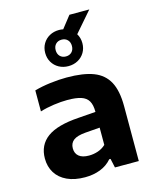

<svg xmlns="http://www.w3.org/2000/svg" viewBox="-131 -977 861 1073"><g transform="rotate(-15 299.5 -440.0)"><path d="M539 -317.5V0H401L389.5 -52.5H382Q355 -21 315 -5.5Q275 10 226.5 10Q166 10 123 -10Q80 -30 57.8 -66Q35.5 -102 35.5 -149Q35.5 -227 93.8 -269.8Q152 -312.5 276.5 -320.5L376 -328V-330Q376 -369 362.8 -391.5Q349.5 -414 320.2 -423.5Q291 -433 241 -433Q205.5 -433 162.5 -427Q119.5 -421 82.5 -409.5V-531Q124.5 -543 174.5 -549.2Q224.5 -555.5 269.5 -555.5Q366 -555.5 424.5 -533Q483 -510.5 511 -458.8Q539 -407 539 -317.5ZM376 -137V-237L292 -230.5Q243.5 -226.5 222.2 -210Q201 -193.5 201 -163.5Q201 -134 220.8 -117.8Q240.5 -101.5 279 -101.5Q305.5 -101.5 330.8 -110Q356 -118.5 376 -137ZM390 -773.5Q405 -749 405 -718.5Q405 -688.5 391 -664.8Q377 -641 352.5 -627.5Q328 -614 297.5 -614Q267 -614 242.5 -627.5Q218 -641 204 -664.8Q190 -688.5 190 -718.5Q190 -748.5 204 -772.2Q218 -796 242.5 -809.5Q267 -823 297.5 -823Q309 -823 321.5 -820.5L376 -890H491ZM344.5 -718.5Q344.5 -740.5 331.5 -753.8Q318.5 -767 297.5 -767Q276.5 -767 263.5 -753.8Q250.5 -740.5 250.5 -718.5Q250.5 -696.5 263.5 -683.2Q276.5 -670 297.5 -670Q318.5 -670 331.5 -683.2Q344.5 -696.5 344.5 -718.5Z"/></g></svg>

Font: Encode Sans Semi Expanded
Style: Bold
Weight: 700
Width: 6
Designer: Multiple Designers
Foundry: Impallari Type
Version: Version 2.000